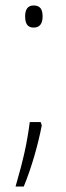

<svg xmlns="http://www.w3.org/2000/svg" viewBox="-20 -554 240 703"><path d="M72 -494C72 -469 80 -453 103 -453C126 -453 136 -468 136 -494C136 -520 127 -534 103 -534C80 -534 72 -517 72 -494ZM133 -95 129 -107H89C79 -31 67 25 37 129H67C96 59 120 -27 133 -95Z"/></svg>

Font: Noto Sans Georgian Condensed ExtraLight
Style: Regular
Weight: 200
Width: 3
Designer: Monotype Design Team, Akaki Razmadze
Foundry: Google LLC
Version: Version 2.005